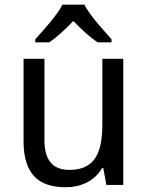

<svg xmlns="http://www.w3.org/2000/svg" viewBox="-20 -786 629 816"><path d="M432.1 0 418.9 -71.8H414.1Q401.9 -50.8 385 -35.4Q368.2 -20 348.1 -10Q328.1 0 305.7 4.9Q283.2 9.8 259.8 9.8Q215.3 9.8 181.6 -1.5Q147.9 -12.7 125.5 -36.6Q103 -60.5 91.6 -97.7Q80.1 -134.8 80.1 -186V-536.1H168.9V-190.9Q168.9 -127.4 194.8 -95.7Q220.7 -64 274.9 -64Q314.5 -64 341.3 -76.7Q368.2 -89.4 384.5 -114Q400.9 -138.7 408 -174.8Q415 -210.9 415 -257.8V-536.1H503.9V0ZM454.1 -606H395Q370.1 -622.6 343.8 -646.2Q317.4 -669.9 292 -696.8Q265.6 -669.9 239.7 -646.2Q213.9 -622.6 189 -606H129.9V-619.1Q142.6 -633.3 159.2 -651.9Q175.8 -670.4 192.1 -690.2Q208.5 -710 222.9 -729.7Q237.3 -749.5 245.1 -766.1H338.9Q346.7 -749.5 361.1 -729.7Q375.5 -710 391.8 -690.2Q408.2 -670.4 425 -651.9Q441.9 -633.3 454.1 -619.1Z"/></svg>

Font: Droid Sans
Style: Regular
Weight: 400
Version: Version 1.00 build 113